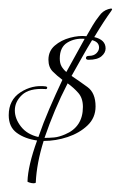

<svg xmlns="http://www.w3.org/2000/svg" viewBox="-38 -464 277 440"><path d="M44 -46Q44 -44 39 -44Q35 -44 30 -45.5Q25 -47 25 -48Q26 -84 47 -142Q19 -146 0.5 -159.5Q-18 -173 -18 -200Q-18 -235 9 -252.5Q36 -270 67 -266Q71 -265 70 -262Q69 -259 65 -260Q29 -262 12.5 -246.5Q-4 -231 -4 -211Q-4 -192 10 -174Q24 -156 50 -150Q61 -182 75 -214.5Q89 -247 105 -281Q93 -290 83 -300Q73 -310 73 -327Q73 -347 87.5 -359.5Q102 -372 122.5 -377.5Q143 -383 160 -381Q168 -395 174.5 -406Q181 -417 189 -427Q197 -439 210 -443Q223 -447 217 -439Q209 -428 199.5 -413.5Q190 -399 178 -379Q204 -373 204 -353Q204 -343 194.5 -335Q185 -327 165 -327Q159 -327 159 -331Q159 -336 166 -336Q177 -336 183 -342Q189 -348 189 -355Q189 -368 173 -372Q162 -354 150.5 -333.5Q139 -313 126 -290Q144 -278 162.5 -264.5Q181 -251 181 -220Q181 -194 162.5 -176.5Q144 -159 117 -150Q90 -141 62 -141Q46 -90 44 -46ZM114 -299 156 -375Q134 -377 116.5 -366.5Q99 -356 99 -330Q99 -319 103 -312Q107 -305 114 -299ZM64 -148Q75 -148 86 -149Q97 -150 111 -156Q152 -173 152 -219Q152 -239 141.5 -251Q131 -263 117 -273Q101 -242 88 -211Q75 -180 64 -148Z"/></svg>

Font: Fuggles
Style: Regular
Weight: 400
Designer: Rob Leuschke
Foundry: Robert E. Leuschke
Version: Version 1.100; ttfautohint (v1.8.3)